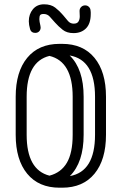

<svg xmlns="http://www.w3.org/2000/svg" viewBox="-20 -868 566 893"><path d="M53 -418Q53 -534 106.5 -599Q160 -664 257 -664H269Q366 -664 419.5 -599Q473 -534 473 -418V-241Q473 -125 419.5 -60Q366 5 269 5H257Q160 5 106.5 -60Q53 -125 53 -241ZM369 -241Q369 -113 305 -49Q422 -70 422 -241V-418Q422 -590 304 -610Q369 -547 369 -418ZM104 -418V-241Q104 -78 210 -51Q264 -65 291 -111Q318 -157 318 -241V-418Q318 -582 210 -608Q104 -582 104 -418ZM350 -817Q350 -828 357.5 -835.5Q365 -843 376 -843Q386 -843 393 -836.5Q400 -830 401 -821Q402 -816 402 -811.5Q402 -807 402 -803Q402 -758 380 -736Q358 -714 322 -714Q291 -714 271.5 -729.5Q252 -745 236 -763Q222 -779 211 -791Q200 -803 183 -803Q171 -803 167 -798Q163 -793 163 -779Q163 -769 168 -748Q169 -744 169 -740Q169 -729 162 -722Q155 -715 144 -715Q125 -715 120 -732Q114 -753 114 -769Q114 -802 133 -825Q152 -848 185 -848Q217 -848 237 -832.5Q257 -817 273 -798Q286 -782 296.5 -770Q307 -758 323 -758Q339 -758 345 -768Q351 -778 351 -792Q351 -806 350 -817Z"/></svg>

Font: Libertine Sup
Style: Regular
Weight: 400
Designer: Bastien Sozeau
Foundry: NBR — Bastien Sozeau
Version: Version 2.003; ttfautohint (v1.8.4.7-5d5b);gftools[0.9.33]